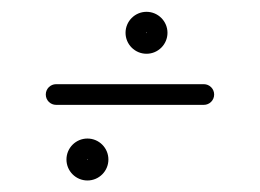

<svg xmlns="http://www.w3.org/2000/svg" viewBox="-20 -302 440 325"><path d="M75 -124.5C75 -124.5 75 -124.5 75 -124.5C158.3 -124.5 241.7 -124.5 325 -124.5C334.7 -124.5 342.5 -132.3 342.5 -142C342.5 -151.7 334.7 -159.5 325 -159.5C325 -159.5 325 -159.5 325 -159.5C241.7 -159.5 158.3 -159.5 75 -159.5C65.3 -159.5 57.5 -151.7 57.5 -142C57.5 -132.3 65.3 -124.5 75 -124.5ZM128.5 -32C128.5 -31.7 128.3 -31.5 128 -31.5C127.7 -31.5 127.5 -31.7 127.5 -32C127.5 -32.3 127.7 -32.5 128 -32.5C128.3 -32.5 128.5 -32.3 128.5 -32ZM92.5 -32C92.5 -12.4 108.4 3.5 128 3.5C147.6 3.5 163.5 -12.4 163.5 -32C163.5 -51.6 147.6 -67.5 128 -67.5C108.4 -67.5 92.5 -51.6 92.5 -32ZM228.5 -246.5C228.5 -246.1 228.3 -246 228 -246C227.7 -246 227.5 -246.1 227.5 -246.5C227.5 -246.8 227.7 -247 228 -247C228.3 -247 228.5 -246.8 228.5 -246.5ZM192.5 -246.5C192.5 -226.9 208.4 -211 228 -211C247.6 -211 263.5 -226.9 263.5 -246.5C263.5 -266 247.6 -282 228 -282C208.4 -282 192.5 -266 192.5 -246.5Z"/></svg>

Font: FRB American Cursive Guidelines
Style: Italic
Weight: 400
Italic angle: -25°
Version: Version 2.0;Modular Font Editor K font №1